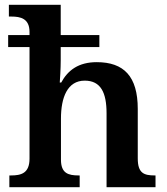

<svg xmlns="http://www.w3.org/2000/svg" viewBox="-20 -780 695 800"><path d="M19 0H312V-49H308C264 -49 234 -58 234 -115V-286C234 -374 261 -444 333 -444C400 -444 424 -394 424 -308V0H628V-49H625C580 -49 554 -58 554 -120V-326C554 -462 496 -521 383 -521C308 -521 263 -488 235 -436H229C230 -449 233 -493 233 -529V-584H394V-634H233V-760H17V-711H28C65 -711 103 -703 103 -647V-634H14V-584H103V-119C103 -58 68 -49 26 -49H19Z"/></svg>

Font: Noto Serif Lao SemiBold
Style: Regular
Weight: 600
Designer: Monotype Design Team
Foundry: Monotype Imaging Inc.
Version: Version 2.003